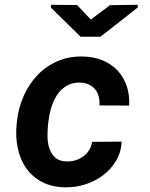

<svg xmlns="http://www.w3.org/2000/svg" viewBox="-20 -775 627 805"><path d="M259.3 -98.1Q278.8 -97.7 296.6 -103Q314.5 -108.4 328.9 -118.9Q343.3 -129.4 353.3 -145Q363.3 -160.6 366.2 -180.2L490.2 -181.2Q487.8 -136.2 466.3 -100.3Q444.8 -64.5 411.4 -39.6Q377.9 -14.6 336.7 -1.7Q295.4 11.2 252.9 10.3Q195.8 9.3 155 -12.7Q114.3 -34.7 89.1 -71Q64 -107.4 54.2 -155Q44.4 -202.6 49.8 -254.9L51.3 -270Q58.1 -325.2 80.1 -374.5Q102.1 -423.8 137.7 -460.7Q173.3 -497.6 221.4 -518.6Q269.5 -539.6 328.1 -538.1Q373.5 -537.1 410.2 -522Q446.8 -506.8 472.4 -479.7Q498 -452.6 511 -415.3Q523.9 -377.9 521.5 -332.5L397 -333Q398.4 -352.5 394 -369.9Q389.6 -387.2 379.4 -399.9Q369.1 -412.6 353.5 -420.2Q337.9 -427.7 316.9 -428.7Q283.2 -429.7 259.5 -415.5Q235.8 -401.4 220.2 -378.2Q204.6 -355 195.8 -326.4Q187 -297.9 183.6 -270L181.6 -255.4Q179.2 -231.9 179.2 -204.6Q179.2 -177.2 186.5 -154.1Q193.8 -130.9 210.7 -115Q227.5 -99.1 259.3 -98.1ZM360.8 -692.9 441.4 -753.4 557.6 -754.9V-743.7L401.4 -621.1H317.9L193.4 -743.2L193.8 -754.9L303.2 -753.9Z"/></svg>

Font: Roboto Mono
Style: Bold Italic
Weight: 700
Designer: Google
Version: Version 2.000985; 2015; ttfautohint (v1.3)